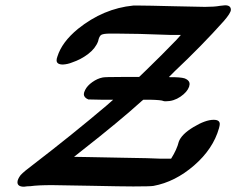

<svg xmlns="http://www.w3.org/2000/svg" viewBox="-20 -706 893 726"><path d="M622 -574Q494 -579 420 -579H397Q372 -579 363.5 -574.5Q355 -570 351 -550Q341 -523 313.5 -502Q286 -481 253 -470Q236 -463 218 -462Q194 -462 194 -478Q194 -484 197 -492Q214 -547 275 -597Q371 -674 484 -685H509Q538 -685 634 -682.5Q730 -680 755 -680Q791 -680 812 -684Q828 -686 831 -686Q853 -686 853 -669Q853 -657 826 -626Q742 -532 641 -437L619 -415L622 -414Q626 -414 631.5 -414Q637 -414 642 -414Q675 -413 684 -407Q697 -400 697 -388Q697 -386 695 -378Q688 -358 662.5 -340.5Q637 -323 607 -323Q600 -323 598 -324Q591 -328 546 -329H522L517 -325Q432 -248 289 -136L260 -113L318 -112Q341 -111 446.5 -109.5Q552 -108 587 -106H627Q649 -141 656 -170Q666 -198 711.5 -225.5Q757 -253 788 -253Q811 -253 811 -237Q811 -232 808 -221Q786 -143 714 -80.5Q642 -18 560 -3Q547 -1 484 -1Q443 -1 324.5 -3.5Q206 -6 177 -6Q123 -6 95 -2Q83 -2 71 0Q46 0 46 -17Q46 -28 58 -44Q71 -58 106 -84Q252 -196 383 -307L408 -329H361L314 -330Q297 -337 297 -350Q297 -356 302 -366Q310 -382 329 -395.5Q348 -409 368 -413Q375 -415 441 -415H506L531 -439Q593 -499 647 -555L664 -574Z"/></svg>

Font: KaTeX_Caligraphic
Style: Bold
Weight: 700
Version: Version 3699957226